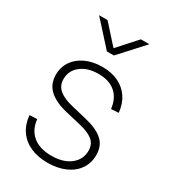

<svg xmlns="http://www.w3.org/2000/svg" viewBox="-184 -835 834 938"><g transform="rotate(30 233.5 -366.0)"><path d="M234.9 9.3Q179.7 9.3 138.2 -9.5Q96.7 -28.3 72.3 -63.5Q47.9 -98.6 43.5 -148.4L85.9 -150.4Q91.3 -93.8 129.6 -61.8Q168 -29.8 234.4 -29.8Q301.3 -29.8 340.8 -61Q380.4 -92.3 380.4 -141.1Q380.4 -179.2 354.7 -199.5Q329.1 -219.7 280.8 -231L193.8 -251.5Q126 -267.6 91.1 -299.6Q56.2 -331.5 56.2 -384.3Q56.2 -427.7 78.9 -460.7Q101.6 -493.7 142.1 -512.2Q182.6 -530.8 235.8 -530.8Q287.1 -530.8 325.7 -512.2Q364.3 -493.7 387.5 -459.2Q410.6 -424.8 415.5 -376L373.5 -373.5Q367.2 -429.7 332 -460.7Q296.9 -491.7 235.8 -491.7Q174.3 -491.7 136.7 -461.9Q99.1 -432.1 99.1 -384.8Q99.1 -346.7 126 -324.7Q152.8 -302.7 203.1 -291L290.5 -270Q356.4 -254.4 390.1 -224.6Q423.8 -194.8 423.8 -142.1Q423.8 -96.7 400.1 -62.5Q376.5 -28.3 333.7 -9.5Q291 9.3 234.9 9.3ZM141.6 -741.2 235.4 -636.7 329.6 -741.2H376.5V-740.2L254.9 -606.9H215.3L94.7 -740.2V-741.2Z"/></g></svg>

Font: Inter 28pt ExtraLight
Style: Regular
Weight: 250
Designer: Rasmus Andersson
Foundry: rsms
Version: Version 4.001;git-66647c0bb